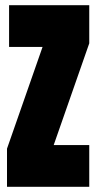

<svg xmlns="http://www.w3.org/2000/svg" viewBox="-20 -720 372 740"><path d="M15 -539H144L7 -147V0H324V-161H187L324 -553V-700H15Z"/></svg>

Font: Queering Heavy
Style: Bold
Weight: 900
Designer: Adam Naccarato
Foundry: adamnac
Version: Version 2.000;hotconv 1.0.109;makeotfexe 2.5.65596